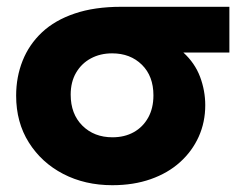

<svg xmlns="http://www.w3.org/2000/svg" viewBox="-20 -530 714 565"><path d="M310.5 15Q230 15 166 -18.2Q102 -51.5 64.8 -110.8Q27.5 -170 27.5 -248.5Q27.5 -303.5 46.5 -351.2Q65.5 -399 103.5 -434.8Q141.5 -470.5 199.8 -490.2Q258 -510 336.5 -510H655V-375.5H519.5Q553.5 -344.5 568.8 -303.8Q584 -263 584 -220.5Q584 -170.5 564.8 -127.8Q545.5 -85 509.8 -52.8Q474 -20.5 423.5 -2.8Q373 15 310.5 15ZM311 -126Q346.5 -126 373.5 -141Q400.5 -156 416 -183.8Q431.5 -211.5 431.5 -249.5Q431.5 -306 397.5 -339.5Q363.5 -373 310 -373Q275 -373 247.5 -358.2Q220 -343.5 204 -316.2Q188 -289 188 -251.5Q188 -194.5 222.5 -160.2Q257 -126 311 -126Z"/></svg>

Font: Geologica Roman
Style: Bold
Weight: 700
Designer: Sindre Bremnes, Frode Helland
Foundry: Monokrom Skriftforlag AS
Version: Version 1.010;gftools[0.9.28]